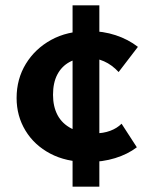

<svg xmlns="http://www.w3.org/2000/svg" viewBox="-20 -597 554 717"><path d="M308 8Q227 8 167.5 -23.5Q108 -55 75 -109.5Q42 -164 42 -231Q42 -302 76.5 -358.5Q111 -415 171 -448Q231 -481 311 -481Q365 -481 412 -465.5Q459 -450 495 -422L423 -328Q398 -355 368.5 -368Q339 -381 307 -381Q268 -381 239 -365Q210 -349 194 -318.5Q178 -288 178 -243Q178 -199 195 -167Q212 -135 247 -117Q282 -99 334 -99Q366 -99 391.5 -108.5Q417 -118 434 -135L491 -47Q457 -21 410 -6.5Q363 8 308 8ZM251 100V-577H351V100Z"/></svg>

Font: Ysabeau ExtraBold
Style: Regular
Weight: 800
Designer: Christian Thalmann (Catharsis Fonts)
Version: Version 2.002